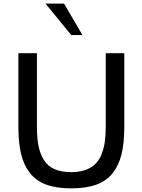

<svg xmlns="http://www.w3.org/2000/svg" viewBox="-20 -1012 776 1046"><path d="M429.2 -820.8H368.2L228 -992.2H329.1ZM80.1 -321.8V-722.2H181.2V-321.8Q181.2 -260.7 189.7 -217.5Q198.2 -174.3 218.8 -140.9Q239.3 -107.4 276.4 -90.8Q313.5 -74.2 368.2 -74.2Q411.6 -74.2 444.3 -85.7Q477.1 -97.2 498.3 -117.7Q519.5 -138.2 532.5 -169.7Q545.4 -201.2 550.8 -237.8Q556.2 -274.4 556.2 -321.8V-722.2H657.2V-321.8Q657.2 -234.9 642.6 -173.6Q627.9 -112.3 594.2 -69.3Q560.5 -26.4 504.9 -6.1Q449.2 14.2 368.2 14.2Q287.6 14.2 232.2 -6.1Q176.8 -26.4 143.1 -69.3Q109.4 -112.3 94.7 -173.6Q80.1 -234.9 80.1 -321.8Z"/></svg>

Font: Perun
Style: Regular
Weight: 400
Version: Version 1.0000